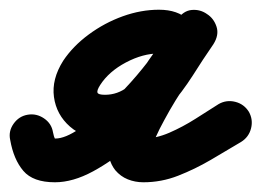

<svg xmlns="http://www.w3.org/2000/svg" viewBox="-65 -330 538 395"><path d="M-44 -42Q-48 -60 -37 -75.5Q-26 -91 -8 -94Q10 -97 25.5 -86.5Q41 -76 44 -58Q46 -48 48 -44.5Q50 -41 41 -46Q39 -47 43 -46Q47 -45 49 -45Q69 -45 99 -65.5Q129 -86 160.5 -116Q192 -146 216.5 -175Q241 -204 252 -221Q253 -224 255 -227Q258 -235 261.5 -227.5Q265 -220 262 -220Q229 -220 194 -201.5Q159 -183 141 -155Q134 -144 135.5 -139.5Q137 -135 151 -135Q177 -135 198 -151.5Q219 -168 237.5 -193Q256 -218 271 -244Q286 -270 299 -289Q312 -308 329.5 -309.5Q347 -311 361 -301Q375 -292 380.5 -275Q386 -258 374 -239Q348 -200 321.5 -162Q295 -124 273 -83Q268 -74 263.5 -65Q259 -56 255 -47Q251 -38 249 -30Q248 -25 248 -25Q247 -29 247 -30Q247 -31 243 -36Q240 -39 236 -43Q234 -43 231 -44Q228 -45 230 -45Q256 -45 283.5 -57Q311 -69 337 -85.5Q363 -102 385 -116Q401 -125 419 -120.5Q437 -116 447 -100Q456 -84 451.5 -66Q447 -48 431 -38Q401 -20 368.5 -1Q336 18 301.5 31.5Q267 45 230 45Q213 45 198 39Q183 33 172 20Q155 -2 158.5 -33Q162 -64 178.5 -100Q195 -136 218 -171.5Q241 -207 263 -237.5Q285 -268 299 -289Q311 -307 329 -308.5Q347 -310 361 -301Q375 -291 380.5 -274Q386 -257 373 -239Q353 -208 331.5 -174.5Q310 -141 284.5 -111.5Q259 -82 226.5 -63.5Q194 -45 151 -45Q107 -45 79 -69.5Q51 -94 46 -130.5Q41 -167 65 -205Q85 -235 117.5 -259Q150 -283 187.5 -296.5Q225 -310 262 -310Q301 -310 322.5 -289Q344 -268 345.5 -237Q347 -206 329 -175Q311 -145 279 -107.5Q247 -70 207.5 -35Q168 0 126.5 22.5Q85 45 48 45Q3 45 -17 21.5Q-37 -2 -44 -42Q-44 -42 -44 -42Q-44 -42 -44 -42Z"/></svg>

Font: FRB American Cursive Black
Style: Bold Italic
Weight: 900
Italic angle: -25°
Version: Version 2.0;Modular Font Editor K font №1